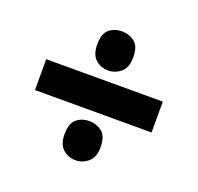

<svg xmlns="http://www.w3.org/2000/svg" viewBox="-102 -735 789 766"><g transform="rotate(20 293.0 -352.5)"><path d="M45 -287V-418H540V-287ZM292 -79Q261 -79 238.5 -99Q216 -119 216 -162Q216 -209 238.5 -227Q261 -245 292 -245Q322 -245 345.5 -227Q369 -209 369 -162Q369 -119 345.5 -99Q322 -79 292 -79ZM292 -460Q261 -460 238.5 -480Q216 -500 216 -543Q216 -590 238.5 -608Q261 -626 292 -626Q322 -626 345.5 -608Q369 -590 369 -543Q369 -500 345.5 -480Q322 -460 292 -460Z"/></g></svg>

Font: Noto Sans Hebrew Black
Style: Regular
Weight: 900
Designer: Monotype Design Team
Foundry: Monotype Imaging Inc.
Version: Version 2.003